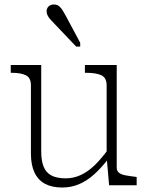

<svg xmlns="http://www.w3.org/2000/svg" viewBox="-20 -827 663 857"><path d="M164 -537V-151Q164 -110 174.5 -83.5Q185 -57 209 -44Q233 -31 273 -31Q309 -31 341 -46Q373 -61 402.5 -89.5Q432 -118 461 -158L465 -120Q433 -78 400 -48.5Q367 -19 332 -4.5Q297 10 258 10Q212 10 181 -6.5Q150 -23 134 -57Q118 -91 118 -141V-446Q118 -480 95.5 -491Q73 -502 34 -502H28V-537ZM501 -537V-78Q501 -64 511 -56Q521 -48 539.5 -44.5Q558 -41 583 -38L590 -37V0H467L456 -126V-130V-446Q456 -480 432.5 -491Q409 -502 367 -502H359V-537ZM276 -752 338 -636V-619H320L223 -721Q213 -731 205 -740Q197 -749 192.5 -758Q188 -767 188 -777Q188 -790 197 -798.5Q206 -807 221 -807Q234 -807 243 -800Q252 -793 259.5 -781Q267 -769 276 -752Z"/></svg>

Font: Roboto Serif Thin
Style: Regular
Weight: 250
Designer: Greg Gazdowicz
Foundry: Commercial Type
Version: Version 1.004